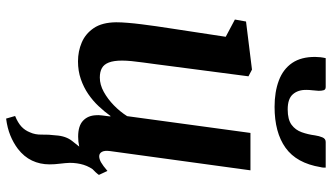

<svg xmlns="http://www.w3.org/2000/svg" viewBox="-249 -592 1087 629"><g transform="rotate(90 294.5 -277.5)"><path d="M368.5 246 360 216.5Q382 207.5 394.5 196Q407 184.5 413.5 168Q421.5 151 421 128.8Q420.5 106.5 423.5 83Q425.5 50 442.2 29.2Q459 8.5 471.5 -8.5L542.5 -48.5Q526.5 -29 520 -8Q513.5 13 513.5 37.5Q514 51.5 516.2 69.2Q518.5 87 518.5 103.5Q518.5 135 506 161.2Q493.5 187.5 467.5 207.5Q447.5 222.5 423.5 232.2Q399.5 242 368.5 246ZM181 10.5Q148 10.5 119.2 -1.8Q90.5 -14 72 -41.2Q53.5 -68.5 53 -114.5Q53 -131.5 54.8 -152.8Q56.5 -174 59.5 -197.5Q62.5 -221 65.8 -244.8Q69 -268.5 72.5 -289.5L100.5 -473.5L44 -503.5L50.5 -540L208 -559.5L230 -548L196 -288Q193.5 -267 190.5 -245.5Q187.5 -224 184.8 -203.5Q182 -183 180.2 -165.2Q178.5 -147.5 178.5 -134Q178.5 -106.5 184.8 -90.5Q191 -74.5 203.2 -67.8Q215.5 -61 234 -61Q257.5 -61 281 -74Q304.5 -87 325.2 -107.2Q346 -127.5 360.5 -150.5L415.5 -554.5H538L475 -95Q472.5 -76.5 477.5 -67.8Q482.5 -59 492 -59Q501 -59 511.8 -65Q522.5 -71 540 -86L553 -58Q547 -49 529.8 -32.8Q512.5 -16.5 486.5 -3.2Q460.5 10 427.5 10Q392.5 10 375.5 -6Q358.5 -22 357.5 -48.5Q357 -51.5 357.2 -56.8Q357.5 -62 358.2 -68.8Q359 -75.5 360 -82.5Q361 -89.5 361.5 -95.5L360 -96Q346 -76.5 328.2 -57.5Q310.5 -38.5 288.2 -23.2Q266 -8 239.2 1.2Q212.5 10.5 181 10.5ZM265 -801Q273.5 -801 275.5 -794.5Q277.5 -788 277.5 -778Q277 -769 275.8 -758Q274.5 -747 274.5 -738Q274 -710.5 288.8 -693.5Q303.5 -676.5 338.5 -676.5Q371.5 -676.5 388.8 -689.2Q406 -702 413.2 -722.5Q420.5 -743 423.5 -766Q425.5 -779.5 430 -790.2Q434.5 -801 445 -801H529Q529 -797.5 529 -793.5Q529 -789.5 527.5 -784Q514.5 -705.5 464.2 -669.5Q414 -633.5 330 -633.5Q281 -633.5 243.8 -647.5Q206.5 -661.5 186.2 -691.2Q166 -721 166.5 -767.5Q166.5 -775.5 167.5 -784Q168.5 -792.5 170.5 -801Z"/></g></svg>

Font: Merriweather 36pt SemiBold
Style: Italic
Weight: 600
Italic angle: -7.8°
Version: Version 2.101